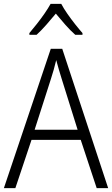

<svg xmlns="http://www.w3.org/2000/svg" viewBox="-20 -967 577 987"><path d="M477 0 395 -248H142L59 0H0L241 -716H300L536 0ZM297 -562Q291 -581 283 -608Q275 -635 269 -658Q263 -633 256 -608Q249 -583 242 -562L158 -300H379ZM295 -947Q307 -924 326.5 -896Q346 -868 367 -841.5Q388 -815 404 -797V-788H367Q342 -810 316 -839.5Q290 -869 267 -897Q244 -869 218 -839.5Q192 -810 168 -788H131V-797Q148 -817 169 -843.5Q190 -870 209 -897.5Q228 -925 240 -947Z"/></svg>

Font: Noto Sans Sinhala UI SemiCondensed Light
Style: Regular
Weight: 300
Width: 4
Designer: Jelle Bosma - Monotype Design Team
Foundry: Monotype Imaging Inc.
Version: Version 2.006; ttfautohint (v1.8.4.7-5d5b)